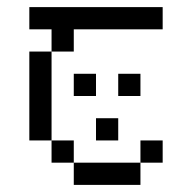

<svg xmlns="http://www.w3.org/2000/svg" viewBox="-20 -395 540 540"><path d="M437.5 -312.5H187.5V-250H125V-312.5H62.5V-375H437.5ZM62.5 -250H125V0H62.5ZM125 0H187.5V62.5H125ZM187.5 62.5H375V125H187.5ZM187.5 -187.5H250V-125H187.5ZM250 -62.5H312.5V0H250ZM312.5 -187.5H375V-125H312.5ZM375 0H437.5V62.5H375Z"/></svg>

Font: 寒蝉点阵体 16px
Style: Regular
Weight: 400
Designer: Designed by Warren2060
Foundry: ChillType
Version: Version 1.000